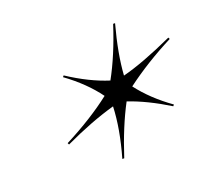

<svg xmlns="http://www.w3.org/2000/svg" viewBox="-86 -907 727 664"><g transform="rotate(-20 277.5 -575.0)"><path d="M276 -576Q233 -635 163 -686L167 -691Q243 -641 313 -619Q355 -695 389 -800H396Q368 -697 363 -619Q438 -638 552 -690L555 -684Q457 -634 377 -574Q421 -516 491 -466L487 -461Q409 -509 341 -532Q300 -455 266 -350H259Q288 -451 291 -532Q205 -508 103 -460L100 -466Q203 -519 276 -576Z"/></g></svg>

Font: Nyght Serif Italic
Style: Regular
Weight: 400
Italic angle: -16°
Designer: Maksym Kobuzan
Version: Version 0.410